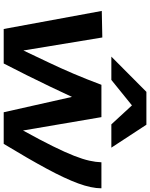

<svg xmlns="http://www.w3.org/2000/svg" viewBox="96 -926 830 1063"><g transform="rotate(90 511.5 -395.0)"><path d="M777 0H602L517 -378Q492 -324 461 -259Q430 -194 396.5 -127Q363 -60 332 0H141L41 -543L188 -546L260 -109Q294 -181 326 -248Q358 -315 388.5 -386.5Q419 -458 450 -541H629L703 -107Q756 -203 790 -272Q824 -341 843 -389.5Q862 -438 870 -474Q878 -510 879 -541H1023Q1023 -486 996 -412.5Q969 -339 914.5 -238Q860 -137 777 0ZM294 -596 489 -790H671L798 -596H669L564 -710L423 -596Z"/></g></svg>

Font: Georama ExtraExtended SemiBold
Style: Italic
Weight: 600
Width: 8
Italic angle: -9°
Designer: Jean-Baptiste Levee
Foundry: Production Type
Version: Version 1.000